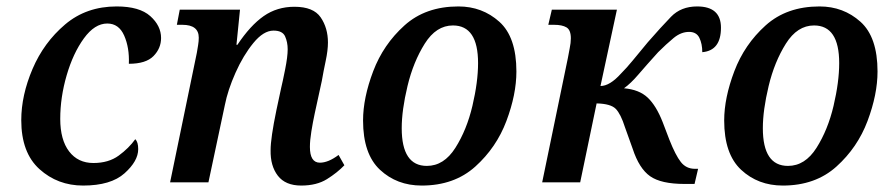

<svg xmlns="http://www.w3.org/2000/svg" viewBox="-20 -566 2771 596"><path d="M238 10Q324 10 366.5 -28Q409 -66 409 -103Q409 -125 400 -134Q380 -106 348.5 -83Q317 -60 270 -60Q222 -60 194.5 -96Q167 -132 167 -197Q167 -264 187 -332.5Q207 -401 240.5 -447Q274 -493 313 -493Q349 -493 365.5 -455.5Q382 -418 380 -368Q433 -368 456.5 -392Q480 -416 480 -448Q480 -486 446.5 -516Q413 -546 342 -546Q248 -546 182 -490Q116 -434 81 -352Q46 -270 46 -193Q46 -92 102.5 -41Q159 10 238 10Z M915 10Q963 10 995 -10Q1027 -30 1049 -53L1031 -85Q999 -61 973 -61Q942 -61 942 -110Q942 -130 946.5 -158Q951 -186 957 -214L979 -315Q984 -344 991 -377Q998 -410 998 -434Q998 -479 975.5 -512Q953 -545 894 -545Q840 -545 798.5 -516Q757 -487 717 -427H714L725 -536H538L529 -489H546Q597 -489 597 -449Q597 -438 595 -426Q593 -414 591 -402L508 0H627L678 -240Q687 -286 711 -340Q735 -394 766.5 -432.5Q798 -471 829 -471Q857 -471 865 -453Q873 -435 873 -413Q873 -390 865 -350Q857 -310 853 -294L838 -224Q820 -137 820 -100Q819 -51 842.5 -20.5Q866 10 915 10Z M1289 10Q1390 10 1455.5 -49Q1521 -108 1552 -190.5Q1583 -273 1583 -344Q1583 -451 1530 -498.5Q1477 -546 1403 -546Q1301 -546 1235.5 -487Q1170 -428 1138.5 -345Q1107 -262 1107 -192Q1107 -88 1159.5 -39Q1212 10 1289 10ZM1305 -51Q1227 -51 1227 -168Q1227 -224 1245 -299Q1263 -374 1298.5 -430.5Q1334 -487 1386 -487Q1464 -487 1464 -370Q1464 -312 1446.5 -237.5Q1429 -163 1393.5 -107Q1358 -51 1305 -51Z M2105 5H2136L2147 -42H2137Q2110 -42 2093.5 -63Q2077 -84 2058 -132L2037 -187Q2017 -238 1990.5 -263Q1964 -288 1917 -292Q1938 -307 1961.5 -334.5Q1985 -362 2023 -404Q2048 -429 2071 -448Q2094 -467 2119 -467Q2142 -467 2151 -448.5Q2160 -430 2160 -404Q2218 -409 2218 -480Q2218 -546 2144 -546Q2094 -546 2063 -514Q2032 -482 1991 -435Q1962 -400 1943.5 -377.5Q1925 -355 1908 -338Q1873 -299 1844 -299L1895 -536H1693L1682 -489H1700Q1725 -489 1738.5 -481Q1752 -473 1752 -447Q1752 -433 1748.5 -416.5Q1745 -400 1743 -387L1663 0H1781L1832 -245Q1876 -244 1891.5 -228Q1907 -212 1920 -171L1944 -104Q1964 -43 1998 -19Q2032 5 2105 5Z M2410 10Q2511 10 2576.5 -49Q2642 -108 2673 -190.5Q2704 -273 2704 -344Q2704 -451 2651 -498.5Q2598 -546 2524 -546Q2422 -546 2356.5 -487Q2291 -428 2259.5 -345Q2228 -262 2228 -192Q2228 -88 2280.5 -39Q2333 10 2410 10ZM2426 -51Q2348 -51 2348 -168Q2348 -224 2366 -299Q2384 -374 2419.5 -430.5Q2455 -487 2507 -487Q2585 -487 2585 -370Q2585 -312 2567.5 -237.5Q2550 -163 2514.5 -107Q2479 -51 2426 -51Z"/></svg>

Font: Noto Serif SemiCondensed Semi
Style: Italic
Weight: 600
Width: 4
Italic angle: -12°
Designer: Monotype Design Team
Foundry: Monotype Imaging Inc.
Version: Version 1.901